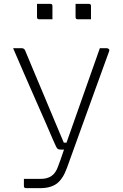

<svg xmlns="http://www.w3.org/2000/svg" viewBox="-20 -776 640 996"><path d="M92 -526Q105 -526 110 -515Q130 -467 154.5 -408.5Q179 -350 204.5 -289.5Q230 -229 252 -176Q274 -123 290 -85.5Q306 -48 311 -36H325Q349 -103 378.5 -187.5Q408 -272 439.5 -360.5Q471 -449 498 -526H534Q539 -526 544 -522Q549 -518 546 -510Q507 -403 467.5 -293.5Q428 -184 392 -84.5Q356 15 328 93Q307 152 275 176Q243 200 189 200H115Q104 200 104 189V152H191Q225 152 247 137Q269 122 281 88Q286 75 294 52.5Q302 30 312 0H297Q287 0 281.5 -2.5Q276 -5 270.5 -16.5Q265 -28 254 -53Q242 -82 218.5 -135.5Q195 -189 165.5 -256Q136 -323 105.5 -393Q75 -463 48 -526ZM172 -756H241Q252 -756 252 -745V-676H183Q172 -676 172 -687ZM372 -756H441Q452 -756 452 -745V-676H383Q372 -676 372 -687Z"/></svg>

Font: Recursive Sn Lnr St Lt
Style: Regular
Weight: 300
Version: Version 1.079;hotconv 1.0.112;makeotfexe 2.5.65598; ttfautoh